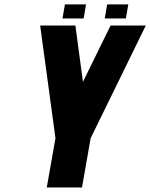

<svg xmlns="http://www.w3.org/2000/svg" viewBox="-20 -832 667 852"><path d="M226.1 -218.8 158.2 -718.8H314.5L348.1 -468.8L470.7 -718.8H627L382.3 -218.8L343.8 0H187.5ZM257.3 -750 268.1 -812.5H361.8L351.1 -750ZM444.8 -750 455.6 -812.5H549.3L538.6 -750Z"/></svg>

Font: Signwood
Style: Italic
Weight: 400
Italic angle: -10°
Designer: GGBotNet
Foundry: GGBotNet
Version: 0.95